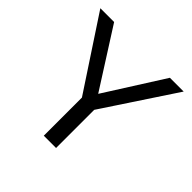

<svg xmlns="http://www.w3.org/2000/svg" viewBox="-174 -851 1015 1015"><g transform="rotate(45 333.5 -344.0)"><path d="M645 -688 378.9 -285.2V0H287.1V-285.2L22 -688H125L334 -359.9L542 -688Z"/></g></svg>

Font: Libra Sans Modern
Style: Regular
Weight: 400
Foundry: Stefan Peev, Context Ltd
Version: Version 1.000